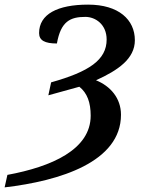

<svg xmlns="http://www.w3.org/2000/svg" viewBox="-112 -570 634 830"><path d="M-92 240C148 212 411 130 411 -74C411 -146 365 -198 303 -223C398 -266 471 -316 471 -396C471 -485 401 -550 269 -550C137 -550 57 -509 57 -427C57 -395 82 -382 134 -382C151 -478 192 -497 257 -497C300 -497 349 -465 349 -399C349 -311 273 -260 109 -214L97 -158L231 -195C265 -168 280 -127 280 -70C280 77 110 151 -80 186Z"/></svg>

Font: Noto Serif Semi
Style: Italic
Weight: 600
Italic angle: -12°
Designer: Monotype Design Team
Foundry: Monotype Imaging Inc.
Version: Version 1.901